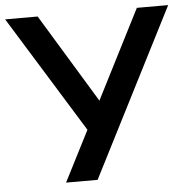

<svg xmlns="http://www.w3.org/2000/svg" viewBox="-65 -755 789 806"><g transform="rotate(-5 329.5 -352.5)"><path d="M181 0 301 -235V-195L-14 -705H123L363 -310H340L541 -705H673L314 0Z"/></g></svg>

Font: NunitoSans3
Style: Bold
Weight: 700
Designer: Vernon Adams
Foundry: Vernon Adams
Version: Version 3.101;gftools[0.9.27]